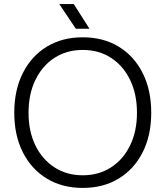

<svg xmlns="http://www.w3.org/2000/svg" viewBox="-20 -905 811 942"><path d="M386 17Q285 17 209.5 -29Q134 -75 92 -158Q50 -241 50 -352Q50 -463 92 -546.5Q134 -630 209.5 -676Q285 -722 386 -722Q487 -722 562.5 -676Q638 -630 680 -546.5Q722 -463 722 -352Q722 -241 680 -158Q638 -75 562.5 -29Q487 17 386 17ZM386 -45Q465 -45 525 -84Q585 -123 618.5 -192Q652 -261 652 -352Q652 -443 618.5 -512.5Q585 -582 525 -621Q465 -660 386 -660Q307 -660 247 -621Q187 -582 153.5 -512.5Q120 -443 120 -352Q120 -261 153.5 -192Q187 -123 247 -84Q307 -45 386 -45ZM342 -885 419 -764H352L271 -885Z"/></svg>

Font: TikTok Sans 24pt Light
Style: Regular
Weight: 300
Version: Version 4.000